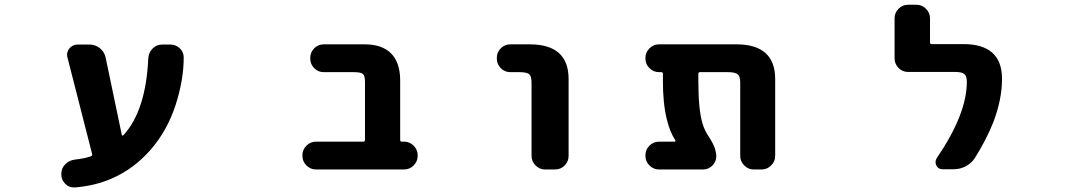

<svg xmlns="http://www.w3.org/2000/svg" viewBox="-20 -737 4540 815"><path d="M297.9 58.6Q295.9 58.6 293 58.6Q272.5 58.6 257.8 43.9Q240.2 27.3 240.2 2.9V1Q240.2 -22.5 256.8 -39.6Q273.4 -56.6 297.9 -59.6Q335.9 -63.5 365.2 -73.2Q373 -76.2 371.1 -83L266.6 -492.2Q264.6 -498 264.6 -503.9Q264.6 -518.6 274.4 -531.2Q288.1 -547.9 309.6 -547.9H359.4Q384.8 -547.9 404.3 -532.2Q423.8 -516.6 428.7 -491.2L497.1 -164.1Q498 -162.1 500 -161.6Q502 -161.1 503.9 -163.1Q599.6 -267.6 609.4 -490.2Q611.3 -514.6 627.9 -531.2Q644.5 -547.9 668.9 -547.9H703.1Q726.6 -547.9 744.1 -531.2Q759.8 -515.6 759.8 -493.2Q759.8 -398.4 725.6 -292Q689.5 -181.6 619.1 -101.1Q548.8 -20.5 455.1 20.5Q383.8 51.8 297.9 58.6Z M1321.3 -17.6Q1297.9 -17.6 1280.8 -34.7Q1263.7 -51.8 1263.7 -75.2V-78.1Q1263.7 -101.6 1280.8 -118.7Q1297.9 -135.7 1321.3 -135.7H1521.5Q1529.3 -135.7 1529.3 -142.6V-388.7Q1529.3 -416 1520.5 -422.9Q1511.7 -430.7 1483.4 -430.7H1354.5Q1330.1 -430.7 1313.5 -447.8Q1296.9 -464.8 1296.9 -488.3V-491.2Q1296.9 -514.6 1313.5 -531.7Q1330.1 -548.8 1354.5 -548.8H1527.3Q1601.6 -548.8 1639.6 -510.7Q1677.7 -472.7 1678.7 -398.4V-142.6Q1678.7 -135.7 1685.5 -135.7H1695.3Q1718.8 -135.7 1735.8 -118.7Q1752.9 -101.6 1752.9 -78.1V-75.2Q1752.9 -51.8 1735.8 -34.7Q1718.8 -17.6 1695.3 -17.6Z M2293.9 -17.6Q2270.5 -17.6 2253.4 -34.7Q2236.3 -51.8 2236.3 -75.2V-384.8Q2236.3 -413.1 2226.6 -421.9Q2215.8 -430.7 2185.5 -430.7H2146.5Q2122.1 -430.7 2105.5 -447.8Q2088.9 -464.8 2088.9 -488.3V-491.2Q2088.9 -514.6 2105.5 -531.7Q2122.1 -548.8 2146.5 -548.8H2228.5Q2393.6 -548.8 2393.6 -401.4V-75.2Q2393.6 -51.8 2377 -34.7Q2360.4 -17.6 2335.9 -17.6Z M3179.7 -17.6Q3156.2 -17.6 3139.2 -34.7Q3122.1 -51.8 3122.1 -75.2V-384.8Q3122.1 -412.1 3112.3 -420.9Q3100.6 -430.7 3071.3 -430.7H2951.2Q2944.3 -430.7 2944.3 -423.8V-393.6Q2944.3 -271.5 2961.9 -212.9Q2969.7 -187.5 2981.4 -168.9Q2981.4 -168 2986.8 -159.7Q2992.2 -151.4 2993.7 -148.9Q2995.1 -146.5 2999.5 -139.2Q3003.9 -131.8 3005.4 -128.4Q3006.8 -125 3009.8 -118.7Q3012.7 -112.3 3014.2 -107.9Q3015.6 -103.5 3017.1 -97.2Q3018.6 -90.8 3019.5 -85.4Q3020.5 -80.1 3020.5 -74.2Q3020.5 -50.8 3003.9 -34.2Q2987.3 -17.6 2963.9 -17.6H2777.3Q2753.9 -17.6 2736.8 -34.7Q2719.7 -51.8 2719.7 -75.2V-78.1Q2719.7 -101.6 2736.8 -118.7Q2753.9 -135.7 2777.3 -135.7H2843.8Q2845.7 -135.7 2846.7 -137.7Q2847.7 -139.6 2846.7 -141.6Q2823.2 -176.8 2810.5 -230.5Q2793.9 -296.9 2793.9 -393.6V-423.8Q2793.9 -430.7 2787.1 -430.7H2777.3Q2753.9 -430.7 2736.8 -447.8Q2719.7 -464.8 2719.7 -488.3V-491.2Q2719.7 -514.6 2736.8 -531.7Q2753.9 -548.8 2777.3 -548.8H3105.5Q3270.5 -548.8 3270.5 -401.4V-75.2Q3270.5 -51.8 3253.4 -34.7Q3236.3 -17.6 3212.9 -17.6Z M3980.5 -18.6Q3962.9 -18.6 3954.1 -35.2Q3951.2 -42 3951.2 -48.8Q3951.2 -57.6 3956.1 -65.4Q4084 -252.9 4084 -389.6Q4084 -414.1 4073.2 -422.9Q4062.5 -431.6 4033.2 -431.6H3835Q3810.5 -431.6 3793.9 -448.7Q3777.3 -465.8 3777.3 -489.3V-659.2Q3777.3 -682.6 3793.9 -699.7Q3810.5 -716.8 3835 -716.8H3870.1Q3893.6 -716.8 3910.6 -699.7Q3927.7 -682.6 3927.7 -659.2V-556.6Q3927.7 -549.8 3934.6 -549.8H4069.3Q4233.4 -549.8 4233.4 -402.3Q4233.4 -316.4 4197.3 -220.7Q4168.9 -147.5 4118.2 -66.4Q4103.5 -43.9 4079.6 -31.2Q4055.7 -18.6 4028.3 -18.6Z"/></svg>

Font: Rounded Mgen+ 2m bold
Style: Bold
Weight: 700
Designer: [Source Han Sans]
Ryoko NISHIZUKA  (kana & ideographs); Paul D. Hunt (Latin, Greek & Cyrillic); Wenlong ZHANG  (bopomofo
Version: Version 1.059.20150602